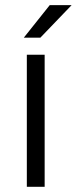

<svg xmlns="http://www.w3.org/2000/svg" viewBox="-20 -717 295 737"><path d="M83 -506.8H151.4V0H83ZM170.9 -697.3H254.9L134.8 -572.3H71.3Z"/></svg>

Font: Dinish
Style: Regular
Weight: 400
Designer: Bert Driehuis
Foundry: Playbeing
Version: Version 3.006; git-39231f3c-release